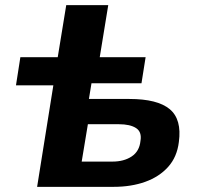

<svg xmlns="http://www.w3.org/2000/svg" viewBox="-20 -725 776 745"><path d="M124 0 187 -394H42L59 -503H204L237 -705H400L367 -503H545L529 -402H335L325 -341H482Q591 -341 638.5 -301.5Q686 -262 674 -174Q667 -116 632.5 -77.5Q598 -39 543.5 -19.5Q489 0 421 0ZM297 -98H416Q461 -98 491 -118Q521 -138 525 -178Q531 -213 508 -228Q485 -243 441 -243H321Z"/></svg>

Font: Nunito Sans 7pt ExtraBold
Style: Italic
Weight: 800
Italic angle: -9°
Designer: Vernon Adams
Foundry: Vernon Adams
Version: Version 3.101;gftools[0.9.27]